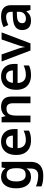

<svg xmlns="http://www.w3.org/2000/svg" viewBox="1366 -1958 832 3604"><g transform="rotate(-90 1782.0 -156.0)"><path d="M263 -552Q314 -552 355 -532Q396 -512 424 -472H429L441 -542H546V4Q546 81 517 133.5Q488 186 430 213Q372 240 285 240Q227 240 178 232.5Q129 225 85 207V103Q131 123 183.5 134Q236 145 293 145Q355 145 387.5 110Q420 75 420 10V-4Q420 -19 421.5 -39Q423 -59 424 -71H420Q392 -29 352 -9.5Q312 10 260 10Q161 10 105 -64Q49 -138 49 -270Q49 -402 106 -477Q163 -552 263 -552ZM296 -449Q258 -449 231.5 -428.5Q205 -408 191.5 -368Q178 -328 178 -268Q178 -180 208 -135Q238 -90 298 -90Q332 -90 356 -98.5Q380 -107 395.5 -126.5Q411 -146 419 -176.5Q427 -207 427 -250V-269Q427 -334 413 -373.5Q399 -413 370.5 -431Q342 -449 296 -449Z M925 -552Q998 -552 1050.5 -522.5Q1103 -493 1132 -438.5Q1161 -384 1161 -306V-242H803Q805 -168 844 -127.5Q883 -87 952 -87Q1005 -87 1046.5 -97.5Q1088 -108 1132 -128V-27Q1092 -8 1049 1Q1006 10 946 10Q867 10 805.5 -20.5Q744 -51 709.5 -113Q675 -175 675 -267Q675 -360 706.5 -423.5Q738 -487 794 -519.5Q850 -552 925 -552ZM925 -459Q875 -459 843.5 -426.5Q812 -394 806 -330H1039Q1039 -368 1026.5 -397Q1014 -426 989 -442.5Q964 -459 925 -459Z M1578 -552Q1669 -552 1720.5 -505Q1772 -458 1772 -353V0H1646V-328Q1646 -389 1622 -419.5Q1598 -450 1546 -450Q1470 -450 1442 -402.5Q1414 -355 1414 -265V0H1288V-542H1385L1403 -471H1410Q1428 -499 1454 -517Q1480 -535 1512 -543.5Q1544 -552 1578 -552Z M2148 -552Q2221 -552 2273.5 -522.5Q2326 -493 2355 -438.5Q2384 -384 2384 -306V-242H2026Q2028 -168 2067 -127.5Q2106 -87 2175 -87Q2228 -87 2269.5 -97.5Q2311 -108 2355 -128V-27Q2315 -8 2272 1Q2229 10 2169 10Q2090 10 2028.5 -20.5Q1967 -51 1932.5 -113Q1898 -175 1898 -267Q1898 -360 1929.5 -423.5Q1961 -487 2017 -519.5Q2073 -552 2148 -552ZM2148 -459Q2098 -459 2066.5 -426.5Q2035 -394 2029 -330H2262Q2262 -368 2249.5 -397Q2237 -426 2212 -442.5Q2187 -459 2148 -459Z M2636 0 2430 -542H2563L2671 -229Q2678 -210 2684 -187.5Q2690 -165 2694.5 -143.5Q2699 -122 2700 -106H2704Q2706 -123 2711 -144.5Q2716 -166 2722.5 -188Q2729 -210 2735 -229L2843 -542H2976L2770 0Z M3273 -552Q3378 -552 3432.5 -506.5Q3487 -461 3487 -364V0H3398L3373 -75H3369Q3346 -46 3321.5 -26.5Q3297 -7 3265.5 1.5Q3234 10 3189 10Q3141 10 3102.5 -8Q3064 -26 3042 -63.5Q3020 -101 3020 -158Q3020 -242 3081.5 -284.5Q3143 -327 3268 -331L3362 -334V-361Q3362 -413 3337 -435Q3312 -457 3267 -457Q3226 -457 3188 -445Q3150 -433 3114 -417L3074 -505Q3114 -526 3165.5 -539Q3217 -552 3273 -552ZM3296 -254Q3213 -251 3181 -225.5Q3149 -200 3149 -157Q3149 -119 3172 -102Q3195 -85 3231 -85Q3286 -85 3324 -116.5Q3362 -148 3362 -210V-256Z"/></g></svg>

Font: Noto Sans Thai SemiBold
Style: Regular
Weight: 600
Version: Version 2.001